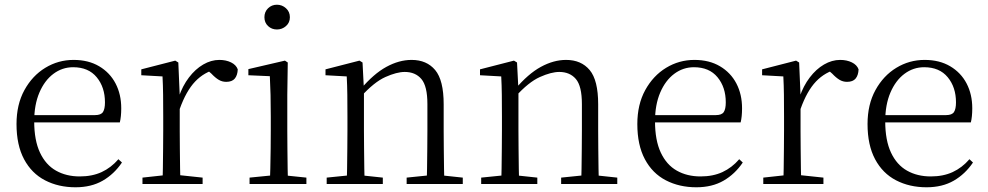

<svg xmlns="http://www.w3.org/2000/svg" viewBox="-20 -780 4189 814"><path d="M300 14Q228 14 171 -15.5Q114 -45 82 -105Q50 -165 50 -254Q50 -337 83.5 -398Q117 -459 172 -492.5Q227 -526 292 -526Q355 -526 400.5 -499Q446 -472 470 -426Q494 -380 494 -321Q494 -285 488 -261H84V-292H383Q408 -292 416.5 -305Q425 -318 425 -346Q425 -410 390 -452.5Q355 -495 290 -495Q244 -495 206.5 -467Q169 -439 147 -387.5Q125 -336 125 -266Q125 -185 149.5 -133Q174 -81 217.5 -56.5Q261 -32 318 -32Q371 -32 411 -50.5Q451 -69 482 -105L497 -91Q464 -42 415.5 -14Q367 14 300 14Z M584 0V-27L694 -39H726L839 -27V0ZM669 0Q670 -24 670.5 -65Q671 -106 671.5 -150Q672 -194 672 -227V-285Q672 -337 671.5 -378Q671 -419 669 -456L579 -461V-486L723 -523L736 -515L742 -375V-374V-227Q742 -194 742.5 -150Q743 -106 743.5 -65Q744 -24 745 0ZM742 -318 722 -369H738Q754 -416 781 -451.5Q808 -487 841.5 -506.5Q875 -526 910 -526Q938 -526 959.5 -515.5Q981 -505 988 -486Q987 -461 975.5 -447Q964 -433 939 -433Q922 -433 907.5 -441.5Q893 -450 876 -468L853 -488H901Q846 -475 807.5 -434.5Q769 -394 742 -318Z M1038 0V-27L1149 -38H1173L1279 -27V0ZM1124 0Q1125 -24 1126 -65Q1127 -106 1127.5 -150Q1128 -194 1128 -227V-285Q1128 -335 1127 -377.5Q1126 -420 1124 -457L1033 -461V-487L1188 -523L1200 -515L1198 -378V-227Q1198 -194 1198.5 -150Q1199 -106 1199.5 -65Q1200 -24 1201 0ZM1154 -655Q1132 -655 1116.5 -669.5Q1101 -684 1101 -707Q1101 -730 1116.5 -745Q1132 -760 1154 -760Q1176 -760 1192.5 -745Q1209 -730 1209 -707Q1209 -684 1192.5 -669.5Q1176 -655 1154 -655Z M1365 0V-27L1474 -38H1500L1603 -27V0ZM1450 0Q1451 -24 1451.5 -65Q1452 -106 1452.5 -150Q1453 -194 1453 -227V-285Q1453 -337 1452.5 -378Q1452 -419 1450 -456L1360 -461V-486L1504 -523L1517 -515L1523 -398V-396V-227Q1523 -194 1523.5 -150Q1524 -106 1524.5 -65Q1525 -24 1526 0ZM1704 0V-27L1812 -38H1839L1942 -27V0ZM1789 0Q1790 -24 1790.5 -64.5Q1791 -105 1791.5 -149Q1792 -193 1792 -227V-339Q1792 -415 1766.5 -445Q1741 -475 1696 -475Q1662 -475 1614 -453.5Q1566 -432 1510 -370L1500 -402H1509Q1564 -467 1618 -496.5Q1672 -526 1725 -526Q1789 -526 1825 -483Q1861 -440 1861 -338V-227Q1861 -193 1861.5 -149Q1862 -105 1862.5 -64.5Q1863 -24 1864 0Z M2020 0V-27L2129 -38H2155L2258 -27V0ZM2105 0Q2106 -24 2106.5 -65Q2107 -106 2107.5 -150Q2108 -194 2108 -227V-285Q2108 -337 2107.5 -378Q2107 -419 2105 -456L2015 -461V-486L2159 -523L2172 -515L2178 -398V-396V-227Q2178 -194 2178.5 -150Q2179 -106 2179.5 -65Q2180 -24 2181 0ZM2359 0V-27L2467 -38H2494L2597 -27V0ZM2444 0Q2445 -24 2445.5 -64.5Q2446 -105 2446.5 -149Q2447 -193 2447 -227V-339Q2447 -415 2421.5 -445Q2396 -475 2351 -475Q2317 -475 2269 -453.5Q2221 -432 2165 -370L2155 -402H2164Q2219 -467 2273 -496.5Q2327 -526 2380 -526Q2444 -526 2480 -483Q2516 -440 2516 -338V-227Q2516 -193 2516.5 -149Q2517 -105 2517.5 -64.5Q2518 -24 2519 0Z M2932 14Q2860 14 2803 -15.5Q2746 -45 2714 -105Q2682 -165 2682 -254Q2682 -337 2715.5 -398Q2749 -459 2804 -492.5Q2859 -526 2924 -526Q2987 -526 3032.5 -499Q3078 -472 3102 -426Q3126 -380 3126 -321Q3126 -285 3120 -261H2716V-292H3015Q3040 -292 3048.5 -305Q3057 -318 3057 -346Q3057 -410 3022 -452.5Q2987 -495 2922 -495Q2876 -495 2838.5 -467Q2801 -439 2779 -387.5Q2757 -336 2757 -266Q2757 -185 2781.5 -133Q2806 -81 2849.5 -56.5Q2893 -32 2950 -32Q3003 -32 3043 -50.5Q3083 -69 3114 -105L3129 -91Q3096 -42 3047.5 -14Q2999 14 2932 14Z M3216 0V-27L3326 -39H3358L3471 -27V0ZM3301 0Q3302 -24 3302.5 -65Q3303 -106 3303.5 -150Q3304 -194 3304 -227V-285Q3304 -337 3303.5 -378Q3303 -419 3301 -456L3211 -461V-486L3355 -523L3368 -515L3374 -375V-374V-227Q3374 -194 3374.5 -150Q3375 -106 3375.5 -65Q3376 -24 3377 0ZM3374 -318 3354 -369H3370Q3386 -416 3413 -451.5Q3440 -487 3473.5 -506.5Q3507 -526 3542 -526Q3570 -526 3591.5 -515.5Q3613 -505 3620 -486Q3619 -461 3607.5 -447Q3596 -433 3571 -433Q3554 -433 3539.5 -441.5Q3525 -450 3508 -468L3485 -488H3533Q3478 -475 3439.5 -434.5Q3401 -394 3374 -318Z M3908 14Q3836 14 3779 -15.5Q3722 -45 3690 -105Q3658 -165 3658 -254Q3658 -337 3691.5 -398Q3725 -459 3780 -492.5Q3835 -526 3900 -526Q3963 -526 4008.5 -499Q4054 -472 4078 -426Q4102 -380 4102 -321Q4102 -285 4096 -261H3692V-292H3991Q4016 -292 4024.5 -305Q4033 -318 4033 -346Q4033 -410 3998 -452.5Q3963 -495 3898 -495Q3852 -495 3814.5 -467Q3777 -439 3755 -387.5Q3733 -336 3733 -266Q3733 -185 3757.5 -133Q3782 -81 3825.5 -56.5Q3869 -32 3926 -32Q3979 -32 4019 -50.5Q4059 -69 4090 -105L4105 -91Q4072 -42 4023.5 -14Q3975 14 3908 14Z"/></svg>

Font: Noto Serif KR ExtraLight Light
Style: Regular
Weight: 300
Version: Version 2.003-H1;hotconv 1.1.1;makeotfexe 2.6.0